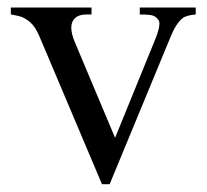

<svg xmlns="http://www.w3.org/2000/svg" viewBox="-20 -467 540 501"><path d="M8.3 -447.3H218.8V-429.2H205.1Q186 -429.2 176 -419.9Q166 -410.6 166 -395Q166 -377.9 176.3 -354.5L280.3 -107.4L384.8 -363.8Q396 -391.1 396 -405.3Q396 -412.1 392.1 -416.5Q386.7 -423.8 378.4 -426.5Q370.1 -429.2 344.7 -429.2V-447.3H490.7V-429.2Q465.3 -427.2 455.6 -418.9Q438.5 -404.3 424.8 -370.1L266.1 13.7H246.1L86.4 -363.8Q75.7 -390.1 65.9 -401.6Q56.2 -413.1 41 -420.9Q32.7 -425.3 8.3 -429.2Z"/></svg>

Font: Jameel Khushkhati
Style: Regular
Weight: 400
Version: Version 3.5